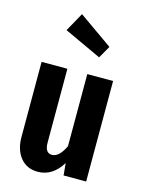

<svg xmlns="http://www.w3.org/2000/svg" viewBox="-124 -890 726 978"><g transform="rotate(15 238.5 -401.0)"><path d="M425 0H306L300 -64Q251 16 173 16Q115 16 81.5 -25.5Q48 -67 48 -134V-530H184V-141Q184 -86 221 -86Q259 -86 289 -150V-530H425ZM362 -693 325 -628 129 -719 184 -818Z"/></g></svg>

Font: Fira Sans Compressed SemiBold
Style: Regular
Weight: 600
Width: 1
Designer: bBox Type GmbH & Carrois Corporate GbR & Edenspiekermann AG
Foundry: bBox Type GmbH & Carrois Corporate GbR & Edenspiekermann AG
Version: Version 4.301